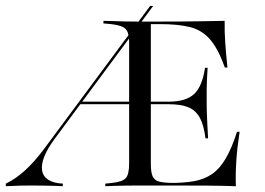

<svg xmlns="http://www.w3.org/2000/svg" viewBox="-29 -643 915 663"><path d="M-8.9 0V-8.9Q25 -25 57.3 -54.4Q89.5 -83.9 121 -125.8L489.5 -622.6H500L160.5 -164.5Q134.7 -129.8 123.8 -102Q112.9 -74.2 116.5 -53.6Q120.2 -33.1 138.3 -21.8Q156.5 -10.5 187.9 -8.9V0Q176.6 -0.8 160.1 -1.2Q143.5 -1.6 123 -2Q102.4 -2.4 79 -2.4Q58.9 -2.4 40.7 -2Q22.6 -1.6 -8.9 0ZM242.7 -283.1 249.2 -291.9H592.7V-283.1ZM446.8 -2.4Q423.4 -2.4 403.2 -2Q383.1 -1.6 366.1 -1.2Q349.2 -0.8 334.7 0V-8.9L357.3 -11.3Q394.4 -15.3 405.6 -28.2Q416.9 -41.1 416.9 -78.2V-492.7Q416.9 -517.7 412.1 -531Q407.3 -544.4 394 -550.4Q380.6 -556.5 354.8 -559.7L328.2 -562.1V-571Q343.5 -571 361.7 -570.2Q379.8 -569.4 400.8 -569Q421.8 -568.5 446 -568.5H455.6H526.6Q599.2 -568.5 652 -569.4Q704.8 -570.2 746.8 -571Q746 -535.5 748.8 -495.2Q751.6 -454.8 756.5 -409.7H747.6Q724.2 -475 696 -507.3Q667.7 -539.5 626.6 -549.6Q585.5 -559.7 524.2 -559.7H491.9V-76.6Q491.9 -48.4 498 -34.3Q504 -20.2 521.4 -15.7Q538.7 -11.3 572.6 -11.3H561.3Q608.1 -11.3 642.7 -17.7Q677.4 -24.2 703.6 -42.3Q729.8 -60.5 750.4 -95.6Q771 -130.6 789.5 -187.9H798.4Q790.3 -135.5 787.1 -88.7Q783.9 -41.9 785.5 0Q742.7 -1.6 689.5 -2Q636.3 -2.4 562.9 -2.4H455.6ZM680.6 -165.3Q675 -210.5 661.3 -235.9Q647.6 -261.3 622.2 -272.2Q596.8 -283.1 553.2 -283.1V-291.9Q612.9 -291.9 641.1 -318.1Q669.4 -344.4 679 -408.9H687.9Q684.7 -359.7 684.7 -333.9Q684.7 -308.1 684.7 -287.1Q684.7 -271.8 685.1 -256Q685.5 -240.3 686.7 -219Q687.9 -197.6 689.5 -165.3Z"/></svg>

Font: Playfair 144pt SemiExpanded Light
Style: Regular
Weight: 300
Width: 6
Designer: Claus Eggers Sørensen
Foundry: Claus Eggers Sørensen
Version: Version 2.203